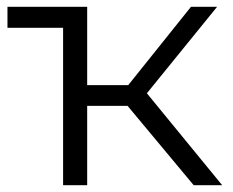

<svg xmlns="http://www.w3.org/2000/svg" viewBox="-20 -546 686 566"><path d="M551 0 356 -234H237V0H166V-464H2V-526H237V-295H358L543 -526H620L413 -271L635 0Z"/></svg>

Font: Montserrat
Style: Regular
Weight: 400
Designer: Julieta Ulanovsky
Foundry: Julieta Ulanovsky
Version: Version 9.000; ttfautohint (v1.8.4.7-5d5b)